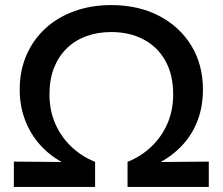

<svg xmlns="http://www.w3.org/2000/svg" viewBox="-20 -735 876 755"><path d="M34.5 0V-99.5L222.5 -98Q172.5 -125.5 135.5 -167.8Q98.5 -210 78 -264.5Q57.5 -319 57.5 -383Q57.5 -456.5 83.8 -517.5Q110 -578.5 158 -622.8Q206 -667 272.2 -691Q338.5 -715 417.5 -715Q524 -715 605.2 -672.8Q686.5 -630.5 732.2 -555.8Q778 -481 778 -383Q778 -319 758.8 -265.8Q739.5 -212.5 702.8 -170.5Q666 -128.5 612.5 -98L801 -99.5V0H481.5V-98.5Q534 -119.5 574.5 -157.8Q615 -196 638 -248.2Q661 -300.5 661 -364Q661 -441.5 630 -496.5Q599 -551.5 544 -580.2Q489 -609 417.5 -609Q364 -609 319.5 -592.8Q275 -576.5 242.5 -544.8Q210 -513 192.2 -467.8Q174.5 -422.5 174.5 -364Q174.5 -300.5 197.5 -248.2Q220.5 -196 261 -157.8Q301.5 -119.5 354 -98.5V0Z"/></svg>

Font: Geologica Roman
Style: Regular
Weight: 400
Designer: Sindre Bremnes, Frode Helland
Foundry: Monokrom Skriftforlag AS
Version: Version 1.010;gftools[0.9.28]